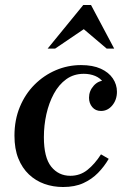

<svg xmlns="http://www.w3.org/2000/svg" viewBox="-20 -740 499 770"><path d="M233 10Q193 10 158 -2.5Q123 -15 96 -40.5Q69 -66 53.5 -104.5Q38 -143 38 -196Q38 -259 59.5 -311Q81 -363 118.5 -400.5Q156 -438 204 -458.5Q252 -479 305 -479Q352 -479 384 -464.5Q416 -450 432.5 -425.5Q449 -401 449 -372Q449 -340 430.5 -317.5Q412 -295 385 -295Q363 -295 350 -310.5Q337 -326 337 -348Q337 -375 355.5 -396Q374 -417 401 -417Q424 -417 432 -404Q440 -391 440 -376L407 -368Q407 -392 394.5 -409.5Q382 -427 361.5 -435.5Q341 -444 316 -444Q276 -444 246 -422.5Q216 -401 196 -364Q176 -327 166 -282Q156 -237 156 -190Q156 -108 185.5 -71.5Q215 -35 262 -35Q301 -35 330.5 -58.5Q360 -82 385 -121L416 -103Q398 -72 373 -46.5Q348 -21 314 -5.5Q280 10 233 10ZM408 -545 316 -623 201 -545H171L314 -720H345L438 -545Z"/></svg>

Font: Brygada 1918 SemiBold
Style: Italic
Weight: 600
Italic angle: -8°
Designer: Mateusz Machalski | Borys Kosmynka | Przemek Hoffer
Foundry: NIEPODLEGLA 2018
Version: Version 3.006